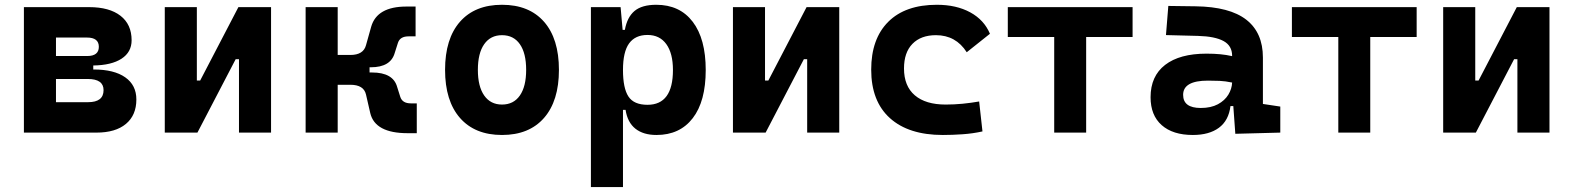

<svg xmlns="http://www.w3.org/2000/svg" viewBox="-20 -547 6485 792"><path d="M78.6 0V-517.6H347.7Q431.2 -517.6 477.1 -481.9Q522.9 -446.3 522.9 -380.9Q522.9 -332 481.4 -304.9Q439.9 -277.8 364.7 -276.9V-260.3H367.2Q450.7 -260.3 496.6 -228Q542.5 -195.8 542.5 -136.7Q542.5 -71.8 499.5 -35.9Q456.5 0 377.9 0ZM210.9 -125.5H343.3Q407.2 -125.5 407.2 -175.3Q407.2 -221.2 341.8 -221.2H210.9ZM210.9 -315.9H339.8Q387.7 -315.9 387.7 -354Q387.7 -392.1 338.9 -392.1H210.9Z M659.7 0V-517.6H792V-214.8H805.7L963.4 -517.6H1098.1V0H965.8V-302.7H952.1L794.4 0Z M1240.7 0V-517.6H1373V-320.3H1425.3Q1479 -320.3 1489.7 -360.4L1511.2 -437Q1535.2 -520 1656.7 -520H1694.3V-397H1665Q1630.4 -397 1621.6 -370.6L1608.4 -329.1Q1591.8 -269.5 1509.8 -269.5H1504.4V-248H1514.6Q1601.6 -248 1618.2 -188.5L1631.3 -147Q1640.1 -120.6 1674.8 -120.6H1699.2V2.4H1661.6Q1526.9 2.4 1507.3 -80.6L1489.7 -157.2Q1480.5 -197.3 1425.3 -197.3H1373V0Z M2050.8 9.8Q1939 9.8 1877.4 -60.5Q1815.9 -130.9 1815.9 -258.8Q1815.9 -387.2 1877.4 -457.3Q1939 -527.3 2050.8 -527.3Q2162.6 -527.3 2224.1 -457.3Q2285.6 -387.2 2285.6 -258.8Q2285.6 -130.9 2224.1 -60.5Q2162.6 9.8 2050.8 9.8ZM2050.8 -115.7Q2098.6 -115.7 2124.5 -153.1Q2150.4 -190.4 2150.4 -258.8Q2150.4 -327.6 2124.5 -364.7Q2098.6 -401.9 2050.8 -401.9Q2003.4 -401.9 1977.3 -364.7Q1951.2 -327.6 1951.2 -258.8Q1951.2 -190.4 1977.3 -153.1Q2003.4 -115.7 2050.8 -115.7Z M2417.5 224.6V-517.6H2540L2548.3 -423.8H2557.6Q2566.9 -476.1 2597.4 -501.7Q2627.9 -527.3 2687 -527.3Q2784.2 -527.3 2837.6 -457Q2891.1 -386.7 2891.1 -258.3Q2891.1 -128.9 2837.6 -59.6Q2784.2 9.8 2688 9.8Q2633.8 9.8 2601.1 -16.1Q2568.4 -42 2560.5 -93.8H2549.8V224.6ZM2549.8 -258.3Q2549.8 -183.1 2572.3 -148.9Q2594.7 -114.7 2650.9 -114.7Q2755.9 -114.7 2755.9 -258.3Q2755.9 -327.1 2728.5 -365Q2701.2 -402.8 2650.9 -402.8Q2600.6 -402.8 2575.2 -368.2Q2549.8 -333.5 2549.8 -258.3Z M3003.4 0V-517.6H3135.7V-214.8H3149.4L3307.1 -517.6H3441.9V0H3309.6V-302.7H3295.9L3138.2 0Z M3869.1 9.8Q3728 9.8 3650.9 -59.8Q3573.7 -129.4 3573.7 -259.8Q3573.7 -386.7 3644 -457Q3714.4 -527.3 3844.7 -527.3Q3924.8 -527.3 3982.2 -496.1Q4039.6 -464.8 4063.5 -407.7L3967.8 -331.5Q3922.9 -401.9 3840.8 -401.9Q3778.8 -401.9 3743.9 -366.2Q3709 -330.6 3709 -264.6Q3709 -191.9 3753.7 -153.8Q3798.3 -115.7 3880.9 -115.7Q3916 -115.7 3950.9 -119.1Q3985.8 -122.6 4019 -128.4L4032.7 -4.9Q3993.2 3.9 3951.2 6.8Q3909.2 9.8 3869.1 9.8Z M4328.6 0V-394.5H4137.2V-517.6H4651.9V-394.5H4460.4V0Z M5075.7 4.9 5067.4 -109.4H5055.7Q5048.3 -49.8 5008.1 -20Q4967.8 9.8 4900.4 9.8Q4817.9 9.8 4772 -30.8Q4726.1 -71.3 4726.1 -146Q4726.1 -232.9 4786.1 -279.3Q4846.2 -325.7 4956.5 -325.7Q4988.8 -325.7 5013.9 -323.2Q5039.1 -320.8 5062.5 -315.4V-316.9Q5062.5 -358.4 5027.1 -377.7Q4991.7 -397 4921.9 -398.9L4789.6 -402.3L4799.3 -522.5L4912.1 -521Q5052.7 -519 5121.1 -465.6Q5189.5 -412.1 5189.5 -309.6V-118.2L5261.2 -107.4V0ZM5062.5 -206.5Q5034.2 -212.4 5011.2 -213.4Q4988.3 -214.4 4962.9 -214.4Q4860.4 -214.4 4860.4 -155.8Q4860.4 -101.6 4933.1 -101.6Q4975.1 -101.6 5003.7 -116.9Q5032.2 -132.3 5046.9 -156.5Q5061.5 -180.7 5062.5 -206.5Z M5500.5 0V-394.5H5309.1V-517.6H5823.7V-394.5H5632.3V0Z M5933.1 0V-517.6H6065.4V-214.8H6079.1L6236.8 -517.6H6371.6V0H6239.3V-302.7H6225.6L6067.9 0Z"/></svg>

Font: Cascadia Mono PL
Style: Bold
Weight: 700
Monospace: yes
Designer: Aaron Bell
Foundry: Saja Typeworks
Version: Version 2404.023; ttfautohint (v1.8.4)